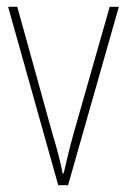

<svg xmlns="http://www.w3.org/2000/svg" viewBox="-20 -547 374 567"><path d="M152 0H181L331 -527H304L196 -148C185 -108 177 -74 168 -35H165C157 -75 148 -109 136 -148L31 -527H4Z"/></svg>

Font: Noto Sans Sinhala Condensed Thin
Style: Regular
Weight: 100
Width: 3
Designer: Jelle Bosma - Monotype Design Team
Foundry: Monotype Imaging Inc.
Version: Version 2.006